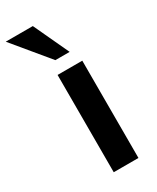

<svg xmlns="http://www.w3.org/2000/svg" viewBox="-257 -845 739 903"><g transform="rotate(-30 112.0 -393.0)"><path d="M76.7 0V-528.3H210.9V0ZM102.5 -593.8 -56.2 -785.6H90.8L180.2 -593.8Z"/></g></svg>

Font: Comme SemiBold
Style: Regular
Weight: 600
Version: Version 1.000;gftools[0.9.27]